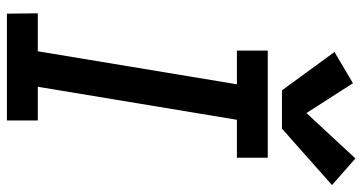

<svg xmlns="http://www.w3.org/2000/svg" viewBox="-260 -762 1022 541"><g transform="rotate(90 250.5 -491.0)"><path d="M18 0H319V-87H224L317 -648H424V-735H122V-648H217L124 -87H17ZM234 -775H342L501 -916L426 -982L298 -844L214 -975L126 -923Z"/></g></svg>

Font: Iosevka Sparkle Medium Oblique
Style: Regular
Weight: 500
Italic angle: -9°
Designer: Belleve Invis
Foundry: Belleve Invis
Version: Version 4.5.0; ttfautohint (v1.8.3)